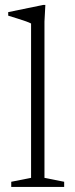

<svg xmlns="http://www.w3.org/2000/svg" viewBox="-20 -740 298 760"><path d="M156 -36 234 -20.5V0H24.5V-20.5L103 -36V-647Q96.5 -650.5 82.8 -655.5Q69 -660.5 50.5 -666.2Q32 -672 12.5 -678V-692L151 -720.5H159.5L156 -654.5Z"/></svg>

Font: Newsreader Light
Style: Regular
Weight: 300
Designer: Hugues Gentile
Foundry: Production Type
Version: Version 1.003